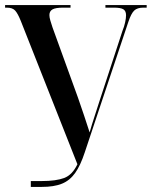

<svg xmlns="http://www.w3.org/2000/svg" viewBox="-20 -734 596 754"><path d="M101 0V-23H144Q200 -23 232 -35Q264 -47 284 -89L62 -651Q50 -681 39.5 -692.5Q29 -704 7 -704H0V-714H257V-704H228Q198 -704 186 -697Q174 -690 174 -675Q174 -666 177.5 -654Q181 -642 186 -627L286 -351Q299 -313 310 -281Q321 -249 332 -214Q341 -246 351 -276Q361 -306 371 -338L461 -613Q468 -630 471.5 -646.5Q475 -663 475 -674Q475 -691 464.5 -697.5Q454 -704 427 -704H394V-714H556V-704H543Q519 -704 507 -692.5Q495 -681 484 -648L313 -136Q296 -84 275 -54.5Q254 -25 223 -12.5Q192 0 144 0Z"/></svg>

Font: Noto Serif Display ExtraCondensed SemiBold
Style: Regular
Weight: 600
Width: 2
Designer: Monotype Design Team
Foundry: Monotype Imaging Inc.
Version: Version 2.009